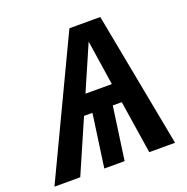

<svg xmlns="http://www.w3.org/2000/svg" viewBox="-167 -807 898 923"><g transform="rotate(-20 282.0 -345.5)"><path d="M442 0H574L443 -691H285L-43 0H89L207 -271H250L212 0H316L354 -271H400ZM250 -369 350 -599 385 -369Z"/></g></svg>

Font: Fira Sans Medium
Style: Italic
Weight: 500
Italic angle: -8°
Designer: bBox Type GmbH & Carrois Corporate GbR & Edenspiekermann AG
Foundry: bBox Type GmbH & Carrois Corporate GbR & Edenspiekermann AG
Version: Version 4.301;PS 004.301;hotconv 1.0.88;makeotf.lib2.5.64775